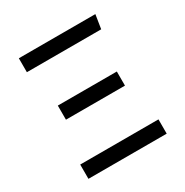

<svg xmlns="http://www.w3.org/2000/svg" viewBox="-163 -840 940 974"><g transform="rotate(-30 307.5 -353.0)"><path d="M526.7 -706.2 513.8 -624.6H78.5V-706.2ZM475.4 -399.5V-316.9H129.7V-399.5ZM536.9 -83.6V0H78.5V-83.6Z"/></g></svg>

Font: FiraCode Nerd Font
Style: Regular
Weight: 400
Designer: Carrois Corporate, Edenspiekermann AG, Nikita Prokopov
Foundry: Carrois Corporate, Edenspiekermann AG, Nikita Prokopov
Version: Version 6.002;Nerd Fonts 3.4.0